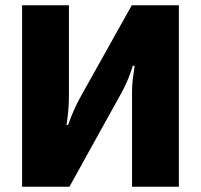

<svg xmlns="http://www.w3.org/2000/svg" viewBox="-20 -710 764 730"><path d="M660 -690V0H482V-359Q482 -385 485 -410Q488 -435 492 -460H485Q477 -434 467 -409.5Q457 -385 444 -361L244 0H64V-690H242V-341Q242 -316 239.5 -289Q237 -262 233 -235H239Q248 -261 259 -286.5Q270 -312 282 -334L481 -690Z"/></svg>

Font: Exo 2 ExtraBold
Style: Regular
Weight: 800
Designer: Natanael Gama
Foundry: Natanael Gama
Version: Version 2.010